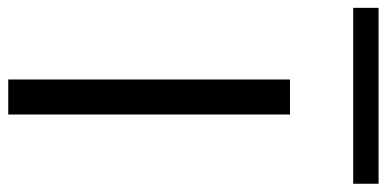

<svg xmlns="http://www.w3.org/2000/svg" viewBox="-362 -698 960 477"><g transform="rotate(90 118.5 -460.0)"><path d="M78 0V-700H165V0ZM-100 -857V-920H337V-857Z"/></g></svg>

Font: Panamera Medium
Style: Regular
Weight: 500
Designer: Bastien Sozeau
Foundry: NBR — Bastien Sozeau
Version: Version 3.002; ttfautohint (v1.8.4.7-5d5b);gftools[0.9.33]